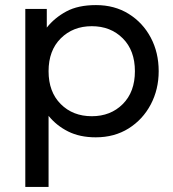

<svg xmlns="http://www.w3.org/2000/svg" viewBox="-20 -525 680 755"><path d="M79.5 210V-490H164V-416.5Q194.5 -455 240.8 -480Q287 -505 357.5 -505Q430.5 -505 486 -470.5Q541.5 -436 572.8 -377.2Q604 -318.5 604 -245Q604 -173.5 572.8 -114.2Q541.5 -55 485.8 -20Q430 15 356.5 15Q294 15 248 -8Q202 -31 171 -69.5V210ZM341 -68Q415 -68 462.8 -115.8Q510.5 -163.5 510.5 -245Q510.5 -326.5 462.8 -374.2Q415 -422 341 -422Q267 -422 219 -374.2Q171 -326.5 171 -245Q171 -163.5 218.8 -115.8Q266.5 -68 341 -68Z"/></svg>

Font: Geologica Light
Style: Regular
Weight: 300
Designer: Sindre Bremnes, Frode Helland
Foundry: Monokrom Skriftforlag AS
Version: Version 1.010; ttfautohint (v1.8.4.7-5d5b);gftools[0.9.28]